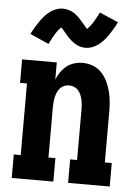

<svg xmlns="http://www.w3.org/2000/svg" viewBox="-54 -813 609 855"><g transform="rotate(5 250.0 -385.5)"><path d="M31 0V-105H62V-425H31V-530H186V-453Q193 -471 204 -487Q215 -503 230 -515Q245 -527 264 -532.5Q283 -538 302 -538Q325 -538 347.5 -529.5Q370 -521 386 -504Q402 -487 412 -466Q422 -445 428 -422.5Q434 -400 436 -376.5Q438 -353 438 -330V-105H469V0H283V-105H314V-330Q314 -341 313 -352.5Q312 -364 309.5 -375Q307 -386 302.5 -396.5Q298 -407 290.5 -415.5Q283 -424 272 -428.5Q261 -433 250 -433Q239 -433 228 -428.5Q217 -424 209.5 -415.5Q202 -407 197.5 -396.5Q193 -386 190.5 -375Q188 -364 187 -352.5Q186 -341 186 -330V-105H217V0ZM307 -606Q294 -606 282.5 -609.5Q271 -613 260.5 -619.5Q250 -626 240.5 -634.5Q231 -643 223.5 -651.5Q216 -660 207 -671Q198 -682 193 -687Q180 -676 168.5 -657.5Q157 -639 142 -609L58 -646Q67 -664 76 -679Q85 -694 93.5 -706Q102 -718 111.5 -729Q121 -740 133.5 -749.5Q146 -759 161.5 -765Q177 -771 193 -771Q199 -771 205 -770Q211 -769 217 -767.5Q223 -766 229 -763.5Q235 -761 240 -758Q245 -755 249.5 -751.5Q254 -748 259 -743.5Q264 -739 268.5 -734.5Q273 -730 276.5 -725.5Q280 -721 284 -717Q288 -713 292 -708Q296 -703 300 -698Q304 -693 307 -690Q320 -702 331.5 -720Q343 -738 358 -768L442 -732Q433 -714 424 -699Q415 -684 406.5 -671.5Q398 -659 388.5 -648.5Q379 -638 366.5 -628Q354 -618 338.5 -612Q323 -606 307 -606Z"/></g></svg>

Font: Iosevka Slab Extrabold
Style: Regular
Weight: 800
Monospace: yes
Designer: Belleve Invis
Foundry: Belleve Invis
Version: Version 11.1.1; ttfautohint (v1.8.3)